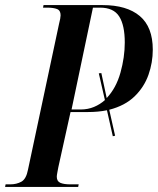

<svg xmlns="http://www.w3.org/2000/svg" viewBox="-53 -734 620 754"><path d="M-33 0 -31 -10H-13Q12 -10 31 -20.5Q50 -31 57 -68L179 -641Q185 -664 185 -674Q185 -693 171 -698.5Q157 -704 132 -704H116L118 -714H350Q445 -714 496 -671Q547 -628 547 -539Q547 -488 530 -440Q513 -392 475.5 -355.5Q438 -319 376 -303L399 -201L390 -199L367 -301Q333 -294 292 -294H224L176 -77Q174 -66 172 -55.5Q170 -45 170 -40Q170 -22 184 -16Q198 -10 223 -10H256L254 0ZM263 -304Q292 -304 316 -314Q340 -324 359 -341L335 -446L345 -447L366 -349Q403 -388 420 -448.5Q437 -509 437 -567Q437 -635 415 -669.5Q393 -704 340 -704H312L228 -304Z"/></svg>

Font: Noto Serif Display ExtraCondensed SemiBold
Style: Italic
Weight: 600
Width: 2
Italic angle: -12°
Designer: Monotype Design Team
Foundry: Monotype Imaging Inc.
Version: Version 2.009